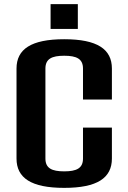

<svg xmlns="http://www.w3.org/2000/svg" viewBox="-20 -900 622 930"><path d="M291 10C451 10 522 -38 522 -132V-282H382V-132C382 -85 351 -70 291 -70C231 -70 200 -85 200 -132V-568C200 -615 231 -630 291 -630C351 -630 382 -615 382 -568V-418H522V-568C522 -662 451 -710 291 -710C131 -710 60 -662 60 -568V-132C60 -38 131 10 291 10ZM225 -760H357V-880H225Z"/></svg>

Font: Tanklager Original
Style: Regular
Weight: 400
Designer: Ariel Martín Pérez
Foundry: Tunera Type Foundry
Version: Version 1.000;Glyphs 3.3 (3310)